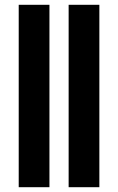

<svg xmlns="http://www.w3.org/2000/svg" viewBox="-20 -750 492 800"><path d="M58 30V-730H186V30ZM266 30V-730H394V30Z"/></svg>

Font: Tektur SemiBold
Style: Regular
Weight: 600
Designer: Adam Jagosz
Foundry: Adam Jagosz
Version: Version 1.005;gftools[0.9.30]